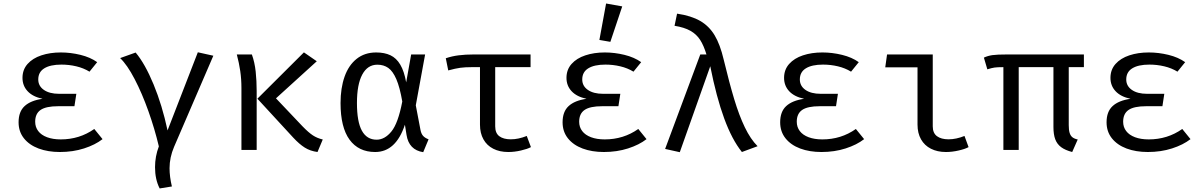

<svg xmlns="http://www.w3.org/2000/svg" viewBox="-20 -848 6809 1086"><path d="M308.7 -247.2Q240.5 -247.2 209.7 -226.2Q179 -205.1 179 -159.5Q179 -129.2 196.2 -106.7Q213.3 -84.1 246.2 -71.8Q279 -59.5 323.6 -59.5Q429.7 -59.5 513.3 -118.5L560 -61Q518.5 -28.7 455.6 -8.5Q392.8 11.8 318.5 11.8Q251.3 11.8 198.5 -7.9Q145.6 -27.7 115.4 -65.6Q85.1 -103.6 85.1 -156.4Q85.1 -216.4 119.2 -247.9Q153.3 -279.5 220.5 -289.2Q165.1 -301 136.2 -332.1Q107.2 -363.1 107.2 -407.7Q107.2 -453.8 135.9 -486.2Q164.6 -518.5 213.8 -534.9Q263.1 -551.3 324.1 -551.3Q379.5 -551.3 435.1 -537.7Q490.8 -524.1 529.7 -496.4L486.2 -442.6Q452.8 -463.1 411.8 -472.8Q370.8 -482.6 327.7 -482.6Q264.6 -482.6 230.5 -461.5Q196.4 -440.5 196.4 -398.5Q196.4 -361.5 228.2 -339.5Q260 -317.4 314.4 -317.4H411.8L401 -247.2Z M1099 -552.3 1186.7 -532.8 964.6 -17.4Q939 42.6 939 103.6Q939 151.3 952.3 206.7L883.1 217.9Q856.9 166.7 856.9 97.9Q856.9 36.4 878.5 -20Q855.4 -117.9 819.5 -219Q783.6 -320 741.5 -400.8Q699.5 -481.5 659.5 -519.5L747.2 -550.8Q800 -488.2 848.7 -370.5Q897.4 -252.8 927.7 -110.3Z M1699 -551.8 1771.8 -501.5 1541 -291.8 1691.8 -132.8Q1725.1 -98.5 1749.7 -82.3Q1774.4 -66.2 1805.6 -59L1775.9 11.8Q1734.4 6.2 1703.6 -13.3Q1672.8 -32.8 1639 -69.2L1435.9 -289.7ZM1404.6 -540Q1420.5 -495.9 1426.2 -443.3Q1431.8 -390.8 1431.8 -332.8V0H1345.6V-349.2Q1345.6 -400 1339 -445.6Q1332.3 -491.3 1319.5 -540Z M2277.4 -382.1 2305.6 -540H2384.6L2331.8 -252.3L2358.5 -112.3Q2362.6 -91.3 2373.1 -79.5Q2383.6 -67.7 2404.1 -60L2373.8 12.8Q2292.8 0 2279.5 -84.6L2270.3 -142.6Q2219 11.8 2102.1 11.8Q2008.2 11.8 1957.2 -57.9Q1906.2 -127.7 1906.2 -265.1Q1906.2 -349.7 1929 -414.4Q1951.8 -479 1997.2 -515.1Q2042.6 -551.3 2107.7 -551.3Q2154.9 -551.3 2188.5 -535.4Q2222.1 -519.5 2244.1 -482.3Q2266.2 -445.1 2277.4 -382.1ZM1999 -265.1Q1999 -159.5 2026.9 -108.7Q2054.9 -57.9 2110.3 -57.9Q2155.9 -57.9 2193.8 -104.1Q2231.8 -150.3 2255.4 -273.8Q2241.5 -354.4 2221.8 -400Q2202.1 -445.6 2176.2 -463.8Q2150.3 -482.1 2114.4 -482.1Q2059 -482.1 2029 -426.2Q1999 -370.3 1999 -265.1Z M2983.1 -15.9Q2963.1 -5.1 2926.4 3.3Q2889.7 11.8 2854.9 11.8Q2806.2 11.8 2770 -6.7Q2733.8 -25.1 2714.4 -60Q2694.9 -94.9 2694.9 -143.1V-468.2H2648.7Q2610.3 -468.2 2583.6 -464.6Q2556.9 -461 2515.4 -449.7L2501.5 -518.5Q2535.9 -530.3 2574.1 -535.1Q2612.3 -540 2661 -540H2981V-468.2H2781V-133.3Q2781 -94.9 2804.4 -77.4Q2827.7 -60 2869.2 -60Q2912.3 -60 2959.5 -79Z M3385.6 -247.2Q3317.4 -247.2 3286.7 -226.2Q3255.9 -205.1 3255.9 -159.5Q3255.9 -129.2 3273.1 -106.7Q3290.3 -84.1 3323.1 -71.8Q3355.9 -59.5 3400.5 -59.5Q3506.7 -59.5 3590.3 -118.5L3636.9 -61Q3595.4 -28.7 3532.6 -8.5Q3469.7 11.8 3395.4 11.8Q3328.2 11.8 3275.4 -7.9Q3222.6 -27.7 3192.3 -65.6Q3162.1 -103.6 3162.1 -156.4Q3162.1 -216.4 3196.2 -247.9Q3230.3 -279.5 3297.4 -289.2Q3242.1 -301 3213.1 -332.1Q3184.1 -363.1 3184.1 -407.7Q3184.1 -453.8 3212.8 -486.2Q3241.5 -518.5 3290.8 -534.9Q3340 -551.3 3401 -551.3Q3456.4 -551.3 3512.1 -537.7Q3567.7 -524.1 3606.7 -496.4L3563.1 -442.6Q3529.7 -463.1 3488.7 -472.8Q3447.7 -482.6 3404.6 -482.6Q3341.5 -482.6 3307.4 -461.5Q3273.3 -440.5 3273.3 -398.5Q3273.3 -361.5 3305.1 -339.5Q3336.9 -317.4 3391.3 -317.4H3488.7L3477.9 -247.2ZM3370.3 -622.1 3408.2 -828.2 3499.5 -811.8 3432.3 -611.3Z M3975.9 -540Q3960.5 -590.8 3940 -622.6Q3919.5 -654.4 3885.1 -673.8Q3850.8 -693.3 3795.4 -702.1L3809.7 -770.8Q3889.7 -759 3940.3 -729.7Q3990.8 -700.5 4022.1 -648.5Q4053.3 -596.4 4073.3 -511.3Q4105.6 -377.4 4133.1 -286.4Q4160.5 -195.4 4192.8 -128.2Q4225.1 -61 4265.1 -21L4176.4 11.8Q4120 -58.5 4076.2 -178.2Q4032.3 -297.9 3997.4 -473.3L3825.1 12.8L3742.1 -5.6L3941 -540Z M4616.4 -247.2Q4548.2 -247.2 4517.4 -226.2Q4486.7 -205.1 4486.7 -159.5Q4486.7 -129.2 4503.8 -106.7Q4521 -84.1 4553.8 -71.8Q4586.7 -59.5 4631.3 -59.5Q4737.4 -59.5 4821 -118.5L4867.7 -61Q4826.2 -28.7 4763.3 -8.5Q4700.5 11.8 4626.2 11.8Q4559 11.8 4506.2 -7.9Q4453.3 -27.7 4423.1 -65.6Q4392.8 -103.6 4392.8 -156.4Q4392.8 -216.4 4426.9 -247.9Q4461 -279.5 4528.2 -289.2Q4472.8 -301 4443.8 -332.1Q4414.9 -363.1 4414.9 -407.7Q4414.9 -453.8 4443.6 -486.2Q4472.3 -518.5 4521.5 -534.9Q4570.8 -551.3 4631.8 -551.3Q4687.2 -551.3 4742.8 -537.7Q4798.5 -524.1 4837.4 -496.4L4793.8 -442.6Q4760.5 -463.1 4719.5 -472.8Q4678.5 -482.6 4635.4 -482.6Q4572.3 -482.6 4538.2 -461.5Q4504.1 -440.5 4504.1 -398.5Q4504.1 -361.5 4535.9 -339.5Q4567.7 -317.4 4622.1 -317.4H4719.5L4708.7 -247.2Z M5169.7 -467.2H4987.2L4997.4 -540H5255.9V-133.3Q5255.9 -95.4 5279.7 -77.7Q5303.6 -60 5345.1 -60Q5388.2 -60 5435.4 -79L5458.5 -15.9Q5439 -5.1 5402.1 3.3Q5365.1 11.8 5330.3 11.8Q5282.1 11.8 5245.6 -6.7Q5209.2 -25.1 5189.5 -60Q5169.7 -94.9 5169.7 -143.1Z M6110.8 -468.2H6025.1V-140Q6025.1 -112.8 6030 -96.7Q6034.9 -80.5 6045.6 -71.8Q6056.4 -63.1 6075.9 -59L6044.6 11.8Q6005.1 1.5 5982.1 -15.6Q5959 -32.8 5948.7 -60.3Q5938.5 -87.7 5938.5 -129.7V-468.2H5742.1V0H5655.4V-468.2Q5620.5 -468.2 5605.1 -465.9Q5589.7 -463.6 5564.6 -455.9L5545.1 -522.1Q5566.7 -532.3 5593.1 -536.2Q5619.5 -540 5678.5 -540H6110.8Z M6462.6 -247.2Q6394.4 -247.2 6363.6 -226.2Q6332.8 -205.1 6332.8 -159.5Q6332.8 -129.2 6350 -106.7Q6367.2 -84.1 6400 -71.8Q6432.8 -59.5 6477.4 -59.5Q6583.6 -59.5 6667.2 -118.5L6713.8 -61Q6672.3 -28.7 6609.5 -8.5Q6546.7 11.8 6472.3 11.8Q6405.1 11.8 6352.3 -7.9Q6299.5 -27.7 6269.2 -65.6Q6239 -103.6 6239 -156.4Q6239 -216.4 6273.1 -247.9Q6307.2 -279.5 6374.4 -289.2Q6319 -301 6290 -332.1Q6261 -363.1 6261 -407.7Q6261 -453.8 6289.7 -486.2Q6318.5 -518.5 6367.7 -534.9Q6416.9 -551.3 6477.9 -551.3Q6533.3 -551.3 6589 -537.7Q6644.6 -524.1 6683.6 -496.4L6640 -442.6Q6606.7 -463.1 6565.6 -472.8Q6524.6 -482.6 6481.5 -482.6Q6418.5 -482.6 6384.4 -461.5Q6350.3 -440.5 6350.3 -398.5Q6350.3 -361.5 6382.1 -339.5Q6413.8 -317.4 6468.2 -317.4H6565.6L6554.9 -247.2Z"/></svg>

Font: Fira Code Fixed
Style: Regular
Weight: 400
Monospace: yes
Designer: Carrois Corporate, Edenspiekermann AG, Nikita Prokopov
Foundry: Carrois Corporate, Edenspiekermann AG, Nikita Prokopov
Version: Version 5.002